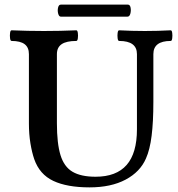

<svg xmlns="http://www.w3.org/2000/svg" viewBox="-20 -797 770 830"><path d="M367 13Q270 13 210.5 -15Q151 -43 128 -109Q118 -138 111.5 -177.5Q105 -217 105 -263V-563Q105 -592 86.5 -606Q68 -620 30 -620Q25 -620 23.5 -631.5Q22 -643 23.5 -654.5Q25 -666 30 -666Q101 -663 170 -663Q240 -663 310 -666Q315 -666 316.5 -654.5Q318 -643 316.5 -631.5Q315 -620 310 -620Q267 -620 246.5 -606Q226 -592 226 -563V-264Q226 -177 241.5 -126.5Q257 -76 293.5 -54.5Q330 -33 393 -33Q483 -33 527.5 -84Q572 -135 572 -238V-563Q572 -620 495 -620Q490 -620 488.5 -631.5Q487 -643 488.5 -654.5Q490 -666 495 -666Q551 -663 606 -663Q663 -663 718 -666Q723 -666 724.5 -654.5Q726 -643 724.5 -631.5Q723 -620 718 -620Q643 -620 643 -563V-356Q643 -271 635.5 -210.5Q628 -150 611 -112Q586 -54 523 -20.5Q460 13 367 13ZM243 -725Q235 -725 231.5 -738Q228 -751 231 -764Q234 -777 243 -777H533Q542 -777 544.5 -764Q547 -751 543.5 -738Q540 -725 531 -725Z"/></svg>

Font: Junicode VF
Style: Regular
Weight: 400
Designer: Peter S. Baker
Version: Version 2.213